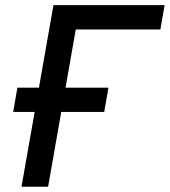

<svg xmlns="http://www.w3.org/2000/svg" viewBox="-20 -713 648 733"><path d="M62 0 184.1 -693.4H285.6L163.6 0ZM30.3 -285.6 46.4 -378.4H394L377.9 -285.6ZM168 -600.6 184.1 -693.4H608.4L592.3 -600.6Z"/></svg>

Font: Cascadia Code PL
Style: Italic
Weight: 400
Italic angle: -10°
Monospace: yes
Designer: Aaron Bell
Foundry: Saja Typeworks
Version: Version 2404.023